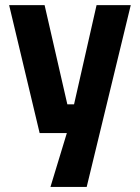

<svg xmlns="http://www.w3.org/2000/svg" viewBox="-20 -522 548 753"><path d="M177.9 211.1 242.1 0H135.5L15.8 -501.9H154.9L244.1 -112.8H270.4L358.7 -501.9H492.8L320 211.1Z"/></svg>

Font: Cairo
Style: Regular
Weight: 400
Designer: Mohamed Gaber, Accademia di Belle Arti di Urbino
Foundry: Kief Type Foundry, Accademia di Belle Arti di Urbino
Version: Version 3.120